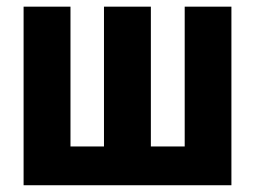

<svg xmlns="http://www.w3.org/2000/svg" viewBox="-20 -548 763 568"><path d="M188.5 -528.3V-114.7H287.6V-528.3H426.3V-114.7H526.4V-528.3H664.6V0H49.8V-528.3Z"/></svg>

Font: MAUL Condensed Bold
Style: Condensed Bold
Weight: 700
Designer: MAUL
Version: Version 1.0; 2020; ttfautohint (v1.8.3)